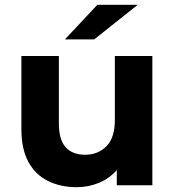

<svg xmlns="http://www.w3.org/2000/svg" viewBox="-20 -771 727 799"><path d="M299 8Q232 8 179.5 -18Q127 -44 98 -97.5Q69 -151 69 -234V-538H225V-257Q225 -189 253.5 -158Q282 -127 334 -127Q388 -127 423 -162.5Q458 -198 458 -272V-538H614V0H466V-63Q435 -28 391.5 -10Q348 8 299 8ZM250 -607 385 -751H553L372 -607Z"/></svg>

Font: Montserrat
Style: Bold
Weight: 700
Designer: Julieta Ulanovsky
Foundry: Julieta Ulanovsky
Version: Version 9.000; ttfautohint (v1.8.4.7-5d5b)